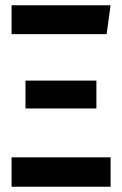

<svg xmlns="http://www.w3.org/2000/svg" viewBox="-20 -711 465 731"><path d="M386 -581H24V-691H401ZM347 -298H77V-404H347ZM401 0H24V-112H401Z"/></svg>

Font: Fira Sans Compressed Medium
Style: Regular
Weight: 500
Width: 1
Designer: bBox Type GmbH & Carrois Corporate GbR & Edenspiekermann AG
Foundry: bBox Type GmbH & Carrois Corporate GbR & Edenspiekermann AG
Version: Version 4.301